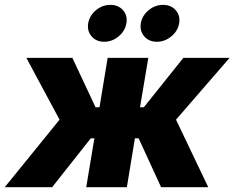

<svg xmlns="http://www.w3.org/2000/svg" viewBox="-50 -785 983 805"><path d="M-30.3 0 199.7 -283.2 60.5 -542.5H253.4L350.6 -335.4H367.2L401.4 -542.5H571.8L537.1 -335.4H553.2L718.8 -542.5H912.6L688 -283.2L823.2 0H625.5L531.2 -205.1H515.6L481.9 0H311.5L345.7 -205.1H330.6L168.5 0ZM607.9 -609.9Q574.2 -609.9 554.7 -632.6Q535.2 -655.3 540.5 -687.5Q545.9 -719.7 573 -742.2Q600.1 -764.6 633.8 -764.6Q667 -764.6 686.8 -742.2Q706.5 -719.7 701.2 -687.5Q695.8 -655.3 668.5 -632.6Q641.1 -609.9 607.9 -609.9ZM386.7 -609.9Q353.5 -609.9 334 -632.6Q314.5 -655.3 319.8 -687.5Q325.2 -719.7 352.3 -742.2Q379.4 -764.6 412.6 -764.6Q446.3 -764.6 465.8 -742.2Q485.4 -719.7 480 -687.5Q474.6 -655.3 447.5 -632.6Q420.4 -609.9 386.7 -609.9Z"/></svg>

Font: Inter 16pt ExtraBold
Style: Italic
Weight: 800
Italic angle: -9.3988°
Version: Version 4.001;git-66647c0bb